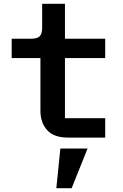

<svg xmlns="http://www.w3.org/2000/svg" viewBox="-20 -718 640 1002"><path d="M295 57H437L354 264H274ZM335 0Q261 0 226 -39Q191 -78 191 -140V-415H41V-516H143Q174 -516 187 -528.5Q200 -541 200 -573V-698H319V-516H529V-415H319V-101H529V0Z"/></svg>

Font: IBM Plex Mono SemiBold
Style: Regular
Weight: 600
Monospace: yes
Designer: Mike Abbink, Paul van der Laan, Pieter van Rosmalen
Foundry: Bold Monday
Version: Version 2.3